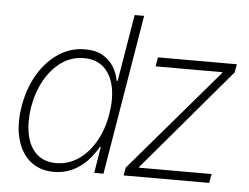

<svg xmlns="http://www.w3.org/2000/svg" viewBox="-52 -793 1128 869"><g transform="rotate(5 512.0 -358.5)"><path d="M222.7 11.7Q156.7 11.2 114 -24.9Q71.3 -61 54.7 -125Q38.1 -189 51.8 -271.5Q65.4 -353.5 103 -417.2Q140.6 -481 195.8 -517.3Q251 -553.7 316.4 -553.2Q362.8 -553.7 394.8 -535.9Q426.8 -518.1 445.3 -488.5Q463.9 -459 470.2 -423.8H474.6L525.4 -727.5H568.4L447.3 0H405.3L424.8 -119.1H420.4Q401.4 -84.5 372.8 -54.4Q344.2 -24.4 306.9 -6.6Q269.5 11.2 222.7 11.7ZM229.5 -28.8Q285.2 -29.3 330.8 -60.5Q376.5 -91.8 407.7 -147Q439 -202.1 450.2 -272Q461.9 -341.3 450.2 -396Q438.5 -450.7 404.1 -481.9Q369.6 -513.2 314.5 -513.2Q258.3 -513.2 212.9 -481.4Q167.5 -449.7 137 -395Q106.4 -340.3 94.7 -272Q84 -203.1 95 -147.9Q106 -92.8 139.6 -61Q173.3 -29.3 229.5 -28.8ZM538.6 0 545.4 -36.1 942.4 -500.5 942.9 -504.4H640.1L647 -545.9H1005.9L998.5 -507.8L606 -44.9L605 -41H935.1L927.2 0Z"/></g></svg>

Font: Inter Tight ExtraLight
Style: Italic
Weight: 250
Italic angle: -9.39999°
Designer: Rasmus Andersson
Foundry: rsms
Version: Version 3.004